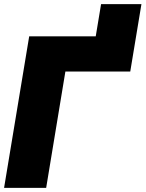

<svg xmlns="http://www.w3.org/2000/svg" viewBox="-22 -902 700 922"><path d="M409.7 -558.6 463.4 -882.3H657.2L603.5 -558.6ZM629.9 -727.5 601.6 -558.6H292L199.7 0H-2.4L118.2 -727.5Z"/></svg>

Font: Inter 28pt Black
Style: Italic
Weight: 900
Italic angle: -9.3988°
Designer: Rasmus Andersson
Foundry: rsms
Version: Version 4.001;git-66647c0bb